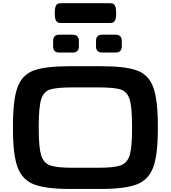

<svg xmlns="http://www.w3.org/2000/svg" viewBox="-20 -1187 1087 1222"><path d="M62.5 -365.2V-384.8Q62.5 -553.7 92 -632.8Q121.6 -711.9 195.8 -738.8Q270 -765.6 425.3 -765.6H621.8Q777.1 -765.6 851.3 -738.8Q925.5 -711.9 955 -632.8Q984.6 -553.7 984.6 -384.8V-365.2Q984.6 -200.7 954.8 -121.3Q925 -42 850 -13.2Q775.1 15.6 621.8 15.6H425.3Q272 15.6 197 -13.2Q122.1 -42 92.3 -121.3Q62.5 -200.7 62.5 -365.2ZM820.5 -366.9V-383Q820.5 -504.9 805.2 -554.3Q789.9 -603.8 748.7 -617.2Q707.5 -630.7 604.8 -630.7H442.3Q339.6 -630.7 298.3 -617.2Q257.1 -603.8 241.8 -554.3Q226.6 -504.9 226.6 -383V-366.9Q226.6 -248.6 241.8 -199Q257.1 -149.3 299.5 -134.3Q341.8 -119.3 442.3 -119.3H604.8Q705.3 -119.3 747.6 -134.3Q789.9 -149.3 805.2 -199Q820.5 -248.6 820.5 -366.9ZM630.2 -966.2H716.1Q735.2 -966.2 745.2 -956.2Q755.2 -946.2 755.2 -927.1V-891.6Q755.2 -872.6 745.2 -862.5Q735.2 -852.5 716.1 -852.5H630.2Q611.1 -852.5 601.1 -862.5Q591.1 -872.6 591.1 -891.6V-927.1Q591.1 -946.2 601.1 -956.2Q611.1 -966.2 630.2 -966.2ZM357.1 -966.2H443.1Q462.1 -966.2 472.1 -956.2Q482.1 -946.2 482.1 -927.1V-891.6Q482.1 -872.6 472.1 -862.5Q462.1 -852.5 443.1 -852.5H357.1Q338.1 -852.5 328.1 -862.5Q318.1 -872.6 318.1 -891.6V-927.1Q318.1 -946.2 328.1 -956.2Q338.1 -966.2 357.1 -966.2ZM367.7 -1166.8H680.2Q695.5 -1166.8 704 -1160.4Q712.5 -1153.9 715.9 -1140.7Q719.2 -1127.5 719.2 -1103.7Q719.2 -1079.9 715.9 -1066.7Q712.5 -1053.5 704 -1047.1Q695.5 -1040.6 680.2 -1040.6H367.7Q352.3 -1040.6 343.8 -1047.1Q335.4 -1053.5 332 -1066.7Q328.6 -1079.9 328.6 -1103.7Q328.6 -1127.5 332 -1140.7Q335.4 -1153.9 343.8 -1160.4Q352.3 -1166.8 367.7 -1166.8Z"/></svg>

Font: Gyrochrome
Style: Regular
Weight: 400
Designer: David Moles
Foundry: David Moles
Version: Version 1.005;Glyphs 3.2.3 (3260)